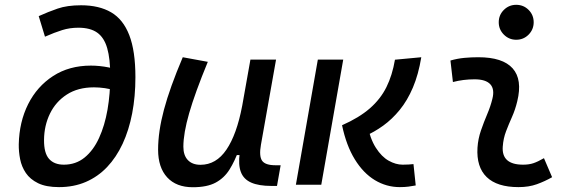

<svg xmlns="http://www.w3.org/2000/svg" viewBox="-20 -764 2384 794"><path d="M224.1 9.8Q170.9 9.8 137.7 -6.3Q104.5 -22.5 86.9 -48.6Q69.3 -74.7 63.2 -106Q57.1 -137.2 57.6 -167.5Q59.6 -259.8 96.4 -333.3Q133.3 -406.7 199.7 -449.7Q266.1 -492.7 356 -492.7Q391.6 -492.7 429.9 -485.1Q468.3 -477.5 509.8 -461.9L462.9 -388.2Q437.5 -396 413.8 -399.4Q390.1 -402.8 368.7 -402.8Q302.2 -402.8 256.3 -373Q210.4 -343.3 186.5 -293.9Q162.6 -244.6 162.1 -185.5Q161.6 -130.9 182.9 -106.9Q204.1 -83 244.1 -83Q293.5 -83 329.8 -112.5Q366.2 -142.1 389.6 -193.4Q413.1 -244.6 424.6 -310.5Q436 -376.5 436 -449.7Q436 -521 423.3 -564.9Q410.6 -608.9 381.8 -629.2Q353 -649.4 304.2 -649.4Q268.6 -649.4 237.3 -639.6Q206.1 -629.9 166 -612.3L140.1 -697.3Q178.7 -714.8 218.3 -728.5Q257.8 -742.2 315.4 -742.2Q389.6 -742.2 439.5 -713.1Q489.3 -684.1 514.6 -618.7Q540 -553.2 540 -444.8Q540 -364.7 526.6 -295.2Q513.2 -225.6 487.1 -169.4Q460.9 -113.3 422.9 -73.2Q384.8 -33.2 335 -11.7Q285.2 9.8 224.1 9.8Z M777.3 10.3Q709 10.3 671.4 -30.5Q633.8 -71.3 633.8 -145Q633.8 -219.7 658 -310.3Q682.1 -400.9 735.8 -527.3L839.4 -508.3Q786.1 -378.9 762.2 -295.7Q738.3 -212.4 738.3 -157.2Q738.3 -121.6 756.8 -102.1Q775.4 -82.5 809.1 -82.5Q874 -82.5 916.5 -145.3Q959 -208 981.4 -325.7L972.7 -122.6H940.4L968.3 -146Q951.2 -98.1 929.2 -63Q907.2 -27.8 871.8 -8.8Q836.4 10.3 777.3 10.3ZM1102.5 4.9Q1049.8 4.9 1018.6 -9Q987.3 -22.9 976.1 -52.7Q964.8 -82.5 971.2 -129.9L965.3 -234.9L1015.6 -517.6H1121.6L1059.1 -165.5Q1050.8 -118.7 1063.7 -99.6Q1076.7 -80.6 1119.6 -80.6H1140.6L1125.5 4.9Z M1633.3 9.8Q1578.1 9.8 1530.3 -19Q1482.4 -47.9 1447.3 -105Q1412.1 -162.1 1394.5 -246.1Q1465.3 -277.3 1509.5 -315.9Q1553.7 -354.5 1578.1 -403.8Q1602.5 -453.1 1613.3 -517.1L1722.2 -527.3Q1710.4 -455.6 1687.5 -401.9Q1664.6 -348.1 1633.1 -309.6Q1601.6 -271 1564.7 -244.4Q1527.8 -217.8 1488.3 -200.7L1498 -252.9Q1510.3 -190.4 1534.2 -153.1Q1558.1 -115.7 1587.4 -99.4Q1616.7 -83 1645 -83Q1661.1 -83 1670.2 -83.7Q1679.2 -84.5 1689.9 -85.4L1699.2 2.9Q1684.1 5.9 1668.7 7.8Q1653.3 9.8 1633.3 9.8ZM1203.6 0 1294.4 -517.6H1399.4L1308.6 0Z M2114.7 -599.6Q2085 -599.6 2063.7 -620.8Q2042.5 -642.1 2042.5 -671.9Q2042.5 -702.1 2063.7 -723.1Q2085 -744.1 2114.7 -744.1Q2145 -744.1 2166 -723.1Q2187 -702.1 2187 -671.9Q2187 -642.1 2166 -620.8Q2145 -599.6 2114.7 -599.6ZM2229.5 -109.9 2263.2 -31.2Q2233.4 -14.2 2200.2 -2.2Q2167 9.8 2124 9.8Q2035.6 9.8 1992.7 -31.7Q1949.7 -73.2 1954.6 -153.3Q1957 -189.9 1969 -224.6Q1981 -259.3 1994.9 -292Q2008.8 -324.7 2016.1 -355Q2026.4 -395 2007.6 -415.5Q1988.8 -436 1942.4 -436Q1896 -436 1853 -424.8L1842.8 -513.7Q1871.6 -522 1900.4 -524.7Q1929.2 -527.3 1958 -527.3Q2059.1 -527.3 2100.1 -481.2Q2141.1 -435.1 2119.1 -345.2Q2110.8 -310.5 2097.4 -280.5Q2084 -250.5 2072.8 -221.2Q2061.5 -191.9 2059.1 -157.7Q2053.7 -83 2143.1 -83Q2167.5 -83 2185.8 -89.1Q2204.1 -95.2 2229.5 -109.9Z"/></svg>

Font: Cascadia Code PL
Style: Italic
Weight: 400
Italic angle: -10°
Monospace: yes
Designer: Aaron Bell
Foundry: Saja Typeworks
Version: Version 2404.023